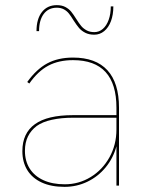

<svg xmlns="http://www.w3.org/2000/svg" viewBox="-20 -722 570 747"><path d="M433 -153Q420.5 -106.5 391 -70.8Q361.5 -35 320 -15Q278.5 5 231 5Q179 5 142.2 -12Q105.5 -29 86.2 -60.2Q67 -91.5 67 -134Q67 -204 116 -239Q164.5 -274 264 -274H433V-303Q433 -488 264 -488Q208.5 -488 168 -466.5Q127.5 -445 94 -397L86 -403Q122 -453 164 -475.5Q206 -498 264 -498Q352.5 -498 397.8 -448.8Q443 -399.5 443 -303V0H433ZM232 -5Q286.5 -5 332.5 -33Q378.5 -61 405.8 -109.8Q433 -158.5 433 -218V-264H264Q218.5 -264 182 -256Q145.5 -248 123 -232Q100.5 -215 88.8 -191.2Q77 -167.5 77 -135Q77 -95.5 95.5 -66.2Q114 -37 148.8 -21Q183.5 -5 232 -5ZM266 -643Q256 -659.5 248.2 -669.2Q240.5 -679 228.8 -685.5Q217 -692 201 -692Q168.5 -692 150.2 -667.8Q132 -643.5 132 -601H122Q122 -648 143 -675Q164 -702 201 -702Q220.5 -702 234.2 -694.8Q248 -687.5 256.8 -676.8Q265.5 -666 276.5 -648.5Q287.5 -631 295.8 -621Q304 -611 316.8 -604Q329.5 -597 347 -597Q365.5 -597 380 -609.5Q394.5 -622 402.8 -644.8Q411 -667.5 411 -697H421Q421 -665 411.8 -640Q402.5 -615 385.5 -601Q368.5 -587 347 -587Q326 -587 311.2 -594.8Q296.5 -602.5 287.2 -613.5Q278 -624.5 266 -643Z"/></svg>

Font: HK Grotesk Thin
Style: Regular
Weight: 100
Designer: Alfredo Marco Pradil
Foundry: Hanken Design Co.
Version: Version 3.001